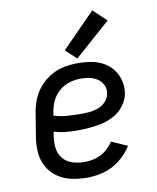

<svg xmlns="http://www.w3.org/2000/svg" viewBox="-87 -841 749 916"><g transform="rotate(-10 288.0 -383.0)"><path d="M261 8Q302 8 343.5 -3.5Q385 -15 420.5 -43Q456 -71 479 -108L402 -142Q387 -118 364 -100Q341 -82 314 -75Q287 -68 261 -68Q231 -68 203.5 -76.5Q176 -85 158 -107Q140 -129 136.5 -158Q133 -187 138 -217L141 -236Q167 -228 195 -225Q223 -222 251 -222Q282 -222 312.5 -224.5Q343 -227 374 -234Q405 -241 434 -257Q463 -273 483 -300.5Q503 -328 508 -358Q513 -390 505 -420.5Q497 -451 478.5 -474.5Q460 -498 433.5 -512.5Q407 -527 376 -532.5Q345 -538 313 -538Q280 -538 246.5 -532Q213 -526 181.5 -508Q150 -490 126.5 -463Q103 -436 90 -404Q77 -372 72 -339L54 -229Q47 -190 50 -152Q53 -114 70.5 -82Q88 -50 118 -29Q148 -8 185 0Q222 8 261 8ZM281 -297Q248 -297 215.5 -299.5Q183 -302 153 -312L156 -327Q160 -354 172 -380.5Q184 -407 207 -427Q230 -447 257.5 -455Q285 -463 312 -463Q334 -463 355 -458.5Q376 -454 393 -442.5Q410 -431 419 -412Q428 -393 424 -371Q421 -350 404.5 -332.5Q388 -315 366.5 -307.5Q345 -300 324 -298.5Q303 -297 281 -297ZM313 -560 487 -714 423 -774 261 -609Z"/></g></svg>

Font: Iosevka Sparkle
Style: Italic
Weight: 400
Italic angle: -9°
Designer: Belleve Invis
Foundry: Belleve Invis
Version: Version 4.5.0; ttfautohint (v1.8.3)